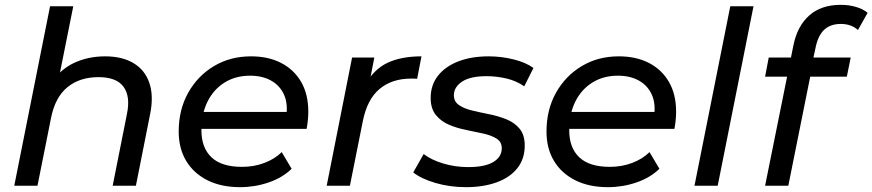

<svg xmlns="http://www.w3.org/2000/svg" viewBox="-20 -768 3608 794"><path d="M415 -535Q485 -535 532 -507Q579 -479 597.5 -425.5Q616 -372 601 -297L542 0H446L505 -297Q520 -369 491 -409Q462 -449 387 -449Q310 -449 259 -407.5Q208 -366 191 -280L135 0H39L187 -742H283L210 -378L188 -419Q226 -479 284.5 -507Q343 -535 415 -535Z M973 6Q895 6 838 -22.5Q781 -51 750 -102.5Q719 -154 719 -224Q719 -314 758 -384Q797 -454 864.5 -494.5Q932 -535 1018 -535Q1090 -535 1143 -507.5Q1196 -480 1225.5 -429Q1255 -378 1255 -306Q1255 -288 1253 -269.5Q1251 -251 1248 -235H789L801 -305H1202L1163 -281Q1172 -337 1155 -375.5Q1138 -414 1101.5 -434.5Q1065 -455 1014 -455Q954 -455 908.5 -426.5Q863 -398 838 -347.5Q813 -297 813 -229Q813 -157 854.5 -117.5Q896 -78 981 -78Q1031 -78 1074 -94.5Q1117 -111 1145 -139L1186 -70Q1148 -33 1091 -13.5Q1034 6 973 6Z M1331 0 1436 -530H1528L1498 -376L1488 -414Q1525 -481 1582 -508Q1639 -535 1723 -535L1705 -442Q1699 -443 1693 -443Q1687 -443 1680 -443Q1601 -443 1549.5 -400Q1498 -357 1480 -265L1427 0Z M1907 6Q1840 6 1780.5 -11.5Q1721 -29 1689 -55L1732 -131Q1763 -107 1812.5 -92Q1862 -77 1916 -77Q1985 -77 2020 -98Q2055 -119 2055 -155Q2055 -181 2034 -194.5Q2013 -208 1979.5 -215.5Q1946 -223 1908 -230.5Q1870 -238 1837 -252Q1804 -266 1782.5 -292.5Q1761 -319 1761 -363Q1761 -416 1791 -454.5Q1821 -493 1875 -514Q1929 -535 2001 -535Q2053 -535 2103.5 -522.5Q2154 -510 2186 -487L2148 -411Q2115 -434 2074 -443.5Q2033 -453 1992 -453Q1925 -453 1891 -430.5Q1857 -408 1857 -374Q1857 -348 1878 -333.5Q1899 -319 1932.5 -311Q1966 -303 2003.5 -295.5Q2041 -288 2074.5 -274.5Q2108 -261 2129 -235.5Q2150 -210 2150 -166Q2150 -111 2119.5 -72.5Q2089 -34 2034 -14Q1979 6 1907 6Z M2494 6Q2416 6 2359 -22.5Q2302 -51 2271 -102.5Q2240 -154 2240 -224Q2240 -314 2279 -384Q2318 -454 2385.5 -494.5Q2453 -535 2539 -535Q2611 -535 2664 -507.5Q2717 -480 2746.5 -429Q2776 -378 2776 -306Q2776 -288 2774 -269.5Q2772 -251 2769 -235H2310L2322 -305H2723L2684 -281Q2693 -337 2676 -375.5Q2659 -414 2622.5 -434.5Q2586 -455 2535 -455Q2475 -455 2429.5 -426.5Q2384 -398 2359 -347.5Q2334 -297 2334 -229Q2334 -157 2375.5 -117.5Q2417 -78 2502 -78Q2552 -78 2595 -94.5Q2638 -111 2666 -139L2707 -70Q2669 -33 2612 -13.5Q2555 6 2494 6Z M2852 0 3000 -742H3096L2948 0Z M3144 0 3261 -580Q3277 -660 3326.5 -704Q3376 -748 3457 -748Q3490 -748 3519.5 -739.5Q3549 -731 3568 -715L3528 -644Q3500 -669 3457 -669Q3414 -669 3388.5 -645Q3363 -621 3353 -572L3338 -503L3333 -463L3240 0ZM3144 -451 3159 -530H3498L3482 -451Z"/></svg>

Font: MOST Montserrat Medium
Style: Italic
Weight: 500
Italic angle: -11.3°
Designer: Julieta Ulanovsky
Foundry: Julieta Ulanovsky
Version: Version 8.000;March 11, 2024;FontCreator 15.0.0.2926 64-bit